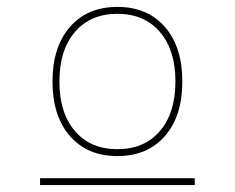

<svg xmlns="http://www.w3.org/2000/svg" viewBox="-20 -760 680 556"><path d="M96 -224V-244H544V-224ZM182.5 -366Q132 -424 132 -524Q132 -624 182.5 -682Q233 -740 320 -740Q407 -740 457.5 -682Q508 -624 508 -524Q508 -424 457.5 -366Q407 -308 320 -308Q233 -308 182.5 -366ZM197 -380.5Q242 -328 320 -328Q398 -328 443 -380.5Q488 -433 488 -524Q488 -615 443 -667.5Q398 -720 320 -720Q242 -720 197 -667.5Q152 -615 152 -524Q152 -433 197 -380.5Z"/></svg>

Font: Mplus 1p Thin
Style: Regular
Weight: 250
Version: Version 1.061